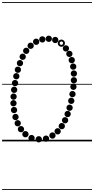

<svg xmlns="http://www.w3.org/2000/svg" viewBox="-25 -1349 898 1832"><path d="M345.1 10Q332.5 10 323.8 1.3Q315 -7.4 315 -19.9Q315 -32.5 323.7 -41.2Q332.4 -50 344.9 -50Q357.5 -50 366.2 -41.3Q375 -32.6 375 -20.1Q375 -7.5 366.3 1.2Q357.6 10 345.1 10ZM414.1 4Q401.5 4 392.8 -4.7Q384 -13.4 384 -25.9Q384 -38.5 392.7 -47.2Q401.4 -56 413.9 -56Q426.5 -56 435.2 -47.3Q444 -38.6 444 -26.1Q444 -13.5 435.3 -4.8Q426.6 4 414.1 4ZM475.6 -26Q463 -26 454.2 -34.7Q445.5 -43.4 445.5 -55.9Q445.5 -68.5 454.2 -77.2Q462.9 -86 475.4 -86Q488 -86 496.8 -77.3Q505.5 -68.6 505.5 -56.1Q505.5 -43.5 496.8 -34.8Q488.1 -26 475.6 -26ZM525.1 -66Q512.5 -66 503.8 -74.7Q495 -83.4 495 -95.9Q495 -108.5 503.7 -117.2Q512.4 -126 524.9 -126Q537.5 -126 546.2 -117.3Q555 -108.6 555 -96.1Q555 -83.5 546.3 -74.8Q537.6 -66 525.1 -66ZM564.6 -115.5Q552 -115.5 543.2 -124.2Q534.5 -132.9 534.5 -145.4Q534.5 -158 543.2 -166.8Q551.9 -175.5 564.4 -175.5Q577 -175.5 585.8 -166.8Q594.5 -158.1 594.5 -145.6Q594.5 -133 585.8 -124.2Q577.1 -115.5 564.6 -115.5ZM596.1 -171.5Q583.5 -171.5 574.8 -180.2Q566 -188.9 566 -201.4Q566 -214 574.7 -222.8Q583.4 -231.5 595.9 -231.5Q608.5 -231.5 617.2 -222.8Q626 -214.1 626 -201.6Q626 -189 617.3 -180.2Q608.6 -171.5 596.1 -171.5ZM620.6 -231Q608 -231 599.2 -239.7Q590.5 -248.4 590.5 -260.9Q590.5 -273.5 599.2 -282.2Q607.9 -291 620.4 -291Q633 -291 641.8 -282.3Q650.5 -273.6 650.5 -261.1Q650.5 -248.5 641.8 -239.8Q633.1 -231 620.6 -231ZM639.1 -291Q626.5 -291 617.8 -299.7Q609 -308.4 609 -320.9Q609 -333.5 617.7 -342.2Q626.4 -351 638.9 -351Q651.5 -351 660.2 -342.3Q669 -333.6 669 -321.1Q669 -308.5 660.3 -299.8Q651.6 -291 639.1 -291ZM655.1 -357Q642.5 -357 633.8 -365.7Q625 -374.4 625 -386.9Q625 -399.5 633.7 -408.2Q642.4 -417 654.9 -417Q667.5 -417 676.2 -408.3Q685 -399.6 685 -387.1Q685 -374.5 676.3 -365.8Q667.6 -357 655.1 -357ZM666.6 -421Q654 -421 645.2 -429.7Q636.5 -438.4 636.5 -450.9Q636.5 -463.5 645.2 -472.2Q653.9 -481 666.4 -481Q679 -481 687.8 -472.3Q696.5 -463.6 696.5 -451.1Q696.5 -438.5 687.8 -429.8Q679.1 -421 666.6 -421ZM675.6 -491Q663 -491 654.2 -499.7Q645.5 -508.4 645.5 -520.9Q645.5 -533.5 654.2 -542.2Q662.9 -551 675.4 -551Q688 -551 696.8 -542.3Q705.5 -533.6 705.5 -521.1Q705.5 -508.5 696.8 -499.8Q688.1 -491 675.6 -491ZM680.1 -553Q667.5 -553 658.8 -561.7Q650 -570.4 650 -582.9Q650 -595.5 658.7 -604.2Q667.4 -613 679.9 -613Q692.5 -613 701.2 -604.3Q710 -595.6 710 -583.1Q710 -570.5 701.3 -561.8Q692.6 -553 680.1 -553ZM680.1 -617.5Q667.5 -617.5 658.8 -626.2Q650 -634.9 650 -647.4Q650 -660 658.7 -668.8Q667.4 -677.5 679.9 -677.5Q692.5 -677.5 701.2 -668.8Q710 -660.1 710 -647.6Q710 -635 701.3 -626.2Q692.6 -617.5 680.1 -617.5ZM673.6 -683.5Q661 -683.5 652.2 -692.2Q643.5 -700.9 643.5 -713.4Q643.5 -726 652.2 -734.8Q660.9 -743.5 673.4 -743.5Q686 -743.5 694.8 -734.8Q703.5 -726.1 703.5 -713.6Q703.5 -701 694.8 -692.2Q686.1 -683.5 673.6 -683.5ZM659.6 -745.5Q647 -745.5 638.2 -754.2Q629.5 -762.9 629.5 -775.4Q629.5 -788 638.2 -796.8Q646.9 -805.5 659.4 -805.5Q672 -805.5 680.8 -796.8Q689.5 -788.1 689.5 -775.6Q689.5 -763 680.8 -754.2Q672.1 -745.5 659.6 -745.5ZM637.1 -805Q624.5 -805 615.8 -813.7Q607 -822.4 607 -834.9Q607 -847.5 615.7 -856.2Q624.4 -865 636.9 -865Q649.5 -865 658.2 -856.3Q667 -847.6 667 -835.1Q667 -822.5 658.3 -813.8Q649.6 -805 637.1 -805ZM604.1 -857Q591.5 -857 582.8 -865.7Q574 -874.4 574 -886.9Q574 -899.5 582.7 -908.2Q591.4 -917 603.9 -917Q616.5 -917 625.2 -908.3Q634 -899.6 634 -887.1Q634 -874.5 625.3 -865.8Q616.6 -857 604.1 -857ZM502.1 -937.5Q489.5 -937.5 480.8 -946.2Q472 -954.9 472 -967.4Q472 -980 480.7 -988.8Q489.4 -997.5 501.9 -997.5Q514.5 -997.5 523.2 -988.8Q532 -980.1 532 -967.6Q532 -955 523.3 -946.2Q514.6 -937.5 502.1 -937.5ZM440.6 -949Q428 -949 419.2 -957.7Q410.5 -966.4 410.5 -978.9Q410.5 -991.5 419.2 -1000.2Q427.9 -1009 440.4 -1009Q453 -1009 461.8 -1000.3Q470.5 -991.6 470.5 -979.1Q470.5 -966.5 461.8 -957.8Q453.1 -949 440.6 -949ZM379.1 -943Q366.5 -943 357.8 -951.7Q349 -960.4 349 -972.9Q349 -985.5 357.7 -994.2Q366.4 -1003 378.9 -1003Q391.5 -1003 400.2 -994.3Q409 -985.6 409 -973.1Q409 -960.5 400.3 -951.8Q391.6 -943 379.1 -943ZM320.1 -920.5Q307.5 -920.5 298.8 -929.2Q290 -937.9 290 -950.4Q290 -963 298.7 -971.8Q307.4 -980.5 319.9 -980.5Q332.5 -980.5 341.2 -971.8Q350 -963.1 350 -950.6Q350 -938 341.3 -929.2Q332.6 -920.5 320.1 -920.5ZM267.6 -882.5Q255 -882.5 246.2 -891.2Q237.5 -899.9 237.5 -912.4Q237.5 -925 246.2 -933.8Q254.9 -942.5 267.4 -942.5Q280 -942.5 288.8 -933.8Q297.5 -925.1 297.5 -912.6Q297.5 -900 288.8 -891.2Q280.1 -882.5 267.6 -882.5ZM225.1 -834Q212.5 -834 203.8 -842.7Q195 -851.4 195 -863.9Q195 -876.5 203.7 -885.2Q212.4 -894 224.9 -894Q237.5 -894 246.2 -885.3Q255 -876.6 255 -864.1Q255 -851.5 246.3 -842.8Q237.6 -834 225.1 -834ZM191.6 -777.5Q179 -777.5 170.2 -786.2Q161.5 -794.9 161.5 -807.4Q161.5 -820 170.2 -828.8Q178.9 -837.5 191.4 -837.5Q204 -837.5 212.8 -828.8Q221.5 -820.1 221.5 -807.6Q221.5 -795 212.8 -786.2Q204.1 -777.5 191.6 -777.5ZM165.6 -716.5Q153 -716.5 144.2 -725.2Q135.5 -733.9 135.5 -746.4Q135.5 -759 144.2 -767.8Q152.9 -776.5 165.4 -776.5Q178 -776.5 186.8 -767.8Q195.5 -759.1 195.5 -746.6Q195.5 -734 186.8 -725.2Q178.1 -716.5 165.6 -716.5ZM145.6 -653.5Q133 -653.5 124.2 -662.2Q115.5 -670.9 115.5 -683.4Q115.5 -696 124.2 -704.8Q132.9 -713.5 145.4 -713.5Q158 -713.5 166.8 -704.8Q175.5 -696.1 175.5 -683.6Q175.5 -671 166.8 -662.2Q158.1 -653.5 145.6 -653.5ZM130.6 -591.5Q118 -591.5 109.2 -600.2Q100.5 -608.9 100.5 -621.4Q100.5 -634 109.2 -642.8Q117.9 -651.5 130.4 -651.5Q143 -651.5 151.8 -642.8Q160.5 -634.1 160.5 -621.6Q160.5 -609 151.8 -600.2Q143.1 -591.5 130.6 -591.5ZM118.6 -526Q106 -526 97.2 -534.7Q88.5 -543.4 88.5 -555.9Q88.5 -568.5 97.2 -577.2Q105.9 -586 118.4 -586Q131 -586 139.8 -577.3Q148.5 -568.6 148.5 -556.1Q148.5 -543.5 139.8 -534.8Q131.1 -526 118.6 -526ZM110.1 -462Q97.5 -462 88.8 -470.7Q80 -479.4 80 -491.9Q80 -504.5 88.7 -513.2Q97.4 -522 109.9 -522Q122.5 -522 131.2 -513.3Q140 -504.6 140 -492.1Q140 -479.5 131.3 -470.8Q122.6 -462 110.1 -462ZM104.6 -397Q92 -397 83.2 -405.7Q74.5 -414.4 74.5 -426.9Q74.5 -439.5 83.2 -448.2Q91.9 -457 104.4 -457Q117 -457 125.8 -448.3Q134.5 -439.6 134.5 -427.1Q134.5 -414.5 125.8 -405.8Q117.1 -397 104.6 -397ZM103.6 -334Q91 -334 82.2 -342.7Q73.5 -351.4 73.5 -363.9Q73.5 -376.5 82.2 -385.2Q90.9 -394 103.4 -394Q116 -394 124.8 -385.3Q133.5 -376.6 133.5 -364.1Q133.5 -351.5 124.8 -342.8Q116.1 -334 103.6 -334ZM109.1 -269Q96.5 -269 87.8 -277.7Q79 -286.4 79 -298.9Q79 -311.5 87.7 -320.2Q96.4 -329 108.9 -329Q121.5 -329 130.2 -320.3Q139 -311.6 139 -299.1Q139 -286.5 130.3 -277.8Q121.6 -269 109.1 -269ZM123.1 -202.5Q110.5 -202.5 101.8 -211.2Q93 -219.9 93 -232.4Q93 -245 101.7 -253.8Q110.4 -262.5 122.9 -262.5Q135.5 -262.5 144.2 -253.8Q153 -245.1 153 -232.6Q153 -220 144.3 -211.2Q135.6 -202.5 123.1 -202.5ZM144.1 -143Q131.5 -143 122.8 -151.7Q114 -160.4 114 -172.9Q114 -185.5 122.7 -194.2Q131.4 -203 143.9 -203Q156.5 -203 165.2 -194.3Q174 -185.6 174 -173.1Q174 -160.5 165.3 -151.8Q156.6 -143 144.1 -143ZM175.1 -86.5Q162.5 -86.5 153.8 -95.2Q145 -103.9 145 -116.4Q145 -129 153.7 -137.8Q162.4 -146.5 174.9 -146.5Q187.5 -146.5 196.2 -137.8Q205 -129.1 205 -116.6Q205 -104 196.3 -95.2Q187.6 -86.5 175.1 -86.5ZM217.6 -38.5Q205 -38.5 196.2 -47.2Q187.5 -55.9 187.5 -68.4Q187.5 -81 196.2 -89.8Q204.9 -98.5 217.4 -98.5Q230 -98.5 238.8 -89.8Q247.5 -81.1 247.5 -68.6Q247.5 -56 238.8 -47.2Q230.1 -38.5 217.6 -38.5ZM276.1 -1.5Q263.5 -1.5 254.8 -10.2Q246 -18.9 246 -31.4Q246 -44 254.7 -52.8Q263.4 -61.5 275.9 -61.5Q288.5 -61.5 297.2 -52.8Q306 -44.1 306 -31.6Q306 -19 297.3 -10.2Q288.6 -1.5 276.1 -1.5ZM560.7 -902.5Q546.5 -902.5 536.2 -912.7Q526 -922.8 526 -937.2Q526 -951.5 536.2 -961.5Q546.3 -971.5 560.7 -971.5Q575 -971.5 585 -961.4Q595 -951.4 595 -937.2Q595 -923 584.9 -912.8Q574.9 -902.5 560.7 -902.5ZM560.8 -920.5Q567.5 -920.5 572.2 -925.4Q577 -930.3 577 -937Q577 -944 572.2 -948.8Q567.4 -953.5 560.5 -953.5Q554 -953.5 549 -948.8Q544 -944 544 -937Q544 -930.3 549 -925.4Q554 -920.5 560.8 -920.5ZM-5 455H853V463H-5ZM-5 -16H853V0H-5ZM-5 -549H853V-541H-5ZM-5 -1329H853V-1321H-5Z"/></svg>

Font: Edu SA Dotted Guide
Style: Regular
Weight: 400
Designer: Tina and Corey Anderson, Eben Sorkin, Mirko Velimirovic
Foundry: Google for Education
Version: Version 2.000